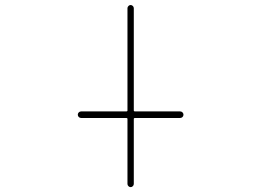

<svg xmlns="http://www.w3.org/2000/svg" viewBox="-20 -773 1040 770"><path d="M491.2 -35.2V-295.9Q491.2 -299.8 486.3 -299.8H305.7Q299.8 -299.8 295.9 -303.7Q292 -307.6 292 -313Q292 -318.4 295.9 -322.3Q299.8 -326.2 305.7 -326.2H486.3Q491.2 -326.2 491.2 -330.1V-740.2Q491.2 -745.1 495.1 -749Q499 -752.9 503.9 -752.9Q508.8 -752.9 512.7 -749Q516.6 -745.1 516.6 -740.2V-330.1Q516.6 -326.2 521.5 -326.2H702.1Q708 -326.2 711.9 -322.3Q715.8 -318.4 715.8 -313Q715.8 -307.6 711.9 -303.7Q708 -299.8 702.1 -299.8H521.5Q516.6 -299.8 516.6 -295.9V-35.2Q516.6 -30.3 512.7 -26.4Q508.8 -22.5 503.9 -22.5Q499 -22.5 495.1 -26.4Q491.2 -30.3 491.2 -35.2Z"/></svg>

Font: Rounded-X Mgen+ 1m thin
Style: Regular
Weight: 100
Designer: [Source Han Sans]
Ryoko NISHIZUKA  (kana & ideographs); Paul D. Hunt (Latin, Greek & Cyrillic); Wenlong ZHANG  (bopomofo
Version: Version 1.059.20150602